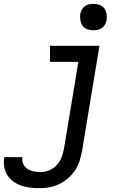

<svg xmlns="http://www.w3.org/2000/svg" viewBox="-78 -759 698 1002"><path d="M127 223Q102 223 78 220Q54 217 31.5 209Q9 201 -9.5 187.5Q-28 174 -40 154.5Q-52 135 -56 111.5Q-60 88 -56 63L-55 61H40L39 62Q36 81 43.5 97Q51 113 65.5 122.5Q80 132 98 135.5Q116 139 134 139Q157 139 179.5 129.5Q202 120 218.5 102Q235 84 243.5 61.5Q252 39 256 16L331 -436H183V-520H441L350 30Q345 56 337 81.5Q329 107 313.5 130Q298 153 276.5 171.5Q255 190 230 202Q205 214 179 218.5Q153 223 127 223ZM409 -601Q393 -601 377.5 -606.5Q362 -612 353 -624.5Q344 -637 341.5 -653.5Q339 -670 341 -687Q343 -698 349 -709Q355 -720 365 -727Q375 -734 386.5 -736.5Q398 -739 410 -739Q426 -739 441.5 -733.5Q457 -728 466 -715.5Q475 -703 478 -686.5Q481 -670 478 -653Q476 -642 470 -631Q464 -620 454 -613Q444 -606 432.5 -603.5Q421 -601 409 -601Z"/></svg>

Font: Iosevka Medium Extended
Style: Italic
Weight: 500
Width: 7
Italic angle: -9°
Monospace: yes
Designer: Belleve Invis
Foundry: Belleve Invis
Version: Version 32.5.0; ttfautohint (v1.8.4)